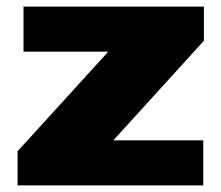

<svg xmlns="http://www.w3.org/2000/svg" viewBox="-20 -560 668 580"><path d="M33 -103 370 -473 388 -404H51V-540H596V-437L256 -63L239 -136H594V0H33Z"/></svg>

Font: Pathway Extreme 28pt ExtraBold
Style: Regular
Weight: 800
Designer: Eduardo Rodriguez Tunni
Foundry: Eduardo Rodriguez Tunni
Version: Version 1.001;gftools[0.9.26]